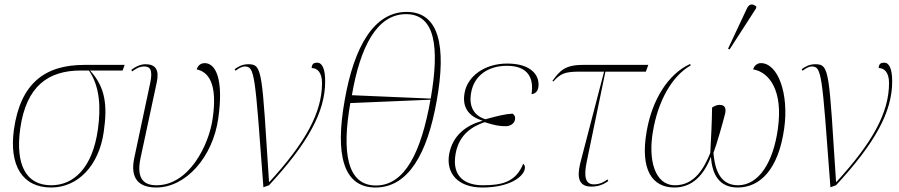

<svg xmlns="http://www.w3.org/2000/svg" viewBox="-20 -825 4005 855"><path d="M208 10C327 10 421 -88 442 -238C459 -355 450 -436 381 -511H526L535 -536H355C179 -536 71 -453 42 -248C20 -89 79 10 208 10ZM208 0C96 0 48 -91 70 -252C97 -443 196 -511 340 -511H376C426 -438 429 -344 416 -249C392 -78 309 0 208 0Z M676 10C808 10 928 -126 952 -298C976 -467 943 -544 891 -544C880 -544 862 -538 856 -516C907 -505 950 -455 927 -297C910 -177 821 0 677 0C625 0 585 -24 606 -122L678 -458C690 -514 673 -539 628 -539C609 -539 587 -531 565 -514L568 -507C596 -527 610 -529 622 -529C646 -529 662 -517 649 -456L578 -122C558 -28 600 10 676 10Z M1153 9 1178 0C1353 -189 1428 -328 1428 -462C1428 -519 1415 -546 1392 -546C1379 -546 1368 -541 1368 -522C1391 -522 1414 -505 1414 -455C1414 -323 1340 -190 1180 -15H1178C1146 -506 1150 -539 1086 -539C1058 -539 1041 -528 1025 -517L1029 -510C1043 -521 1058 -529 1069 -529C1115 -529 1115 -501 1153 9Z M1652 10C1797 10 1883 -138 1925 -378C1968 -618 1936 -772 1791 -772C1646 -772 1557 -619 1515 -379C1472 -139 1507 10 1652 10ZM1898 -386 1547 -401C1584 -616 1658 -762 1788 -762C1918 -762 1938 -616 1898 -386ZM1654 1C1524 1 1502 -150 1540 -366L1897 -381C1856 -150 1784 1 1654 1Z M2128 10C2247 10 2310 -36 2317 -73C2319 -84 2316 -90 2310 -96C2277 -14 2215 0 2130 0C2054 0 1990 -36 2009 -141C2025 -230 2087 -263 2138 -281C2186 -266 2203 -263 2234 -263C2250 -263 2270 -274 2273 -291C2276 -306 2271 -312 2263 -319C2228 -317 2197 -309 2142 -294C2089 -310 2067 -353 2078 -412C2091 -490 2156 -532 2237 -532C2338 -532 2357 -470 2347 -406C2358 -406 2373 -414 2377 -434C2386 -485 2350 -542 2239 -542C2137 -542 2062 -485 2049 -412C2037 -348 2066 -307 2128 -288V-287C2059 -268 1996 -225 1980 -138C1966 -56 2016 10 2128 10Z M2613 6C2644 6 2667 -3 2689 -19L2685 -26C2672 -16 2652 -4 2625 -4C2586 -4 2579 -39 2593 -106L2676 -506H2856L2867 -536H2575C2494 -536 2472 -508 2440 -465L2444 -462C2476 -497 2494 -506 2562 -506H2670L2568 -114C2554 -62 2541 6 2613 6Z M3229 -605 3347 -788 3348 -796C3334 -808 3317 -811 3306 -787L3222 -608ZM2983 10C3063 10 3114 -45 3146 -127C3151 -45 3185 10 3265 10C3363 10 3446 -68 3472 -252C3494 -406 3445 -544 3368 -544C3353 -544 3338 -533 3334 -516C3406 -504 3468 -421 3444 -252C3424 -104 3360 0 3266 0C3177 0 3162 -89 3157 -144C3172 -183 3199 -279 3208 -315C3215 -340 3210 -358 3185 -358C3173 -358 3161 -353 3151 -346C3150 -276 3147 -219 3143 -144C3117 -80 3075 0 2986 0C2896 0 2865 -112 2888 -242C2910 -371 2969 -484 3056 -534L3053 -540C2954 -495 2884 -379 2860 -242C2829 -68 2885 10 2983 10Z M3678 9 3703 0C3878 -189 3953 -328 3953 -462C3953 -519 3940 -546 3917 -546C3904 -546 3893 -541 3893 -522C3916 -522 3939 -505 3939 -455C3939 -323 3865 -190 3705 -15H3703C3671 -506 3675 -539 3611 -539C3583 -539 3566 -528 3550 -517L3554 -510C3568 -521 3583 -529 3594 -529C3640 -529 3640 -501 3678 9Z"/></svg>

Font: Noto Serif Display Thin
Style: Italic
Weight: 100
Italic angle: -12°
Designer: Monotype Design Team
Foundry: Monotype Imaging Inc.
Version: Version 2.009